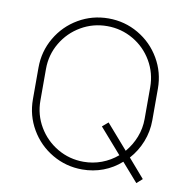

<svg xmlns="http://www.w3.org/2000/svg" viewBox="-82 -794 904 909"><g transform="rotate(10 370.0 -339.5)"><path d="M659 9 632 33 554 -56Q516 -22 468.5 -4Q421 14 368 14Q290 14 224 -24.5Q158 -63 119.5 -129Q81 -195 81 -273V-425Q81 -503 119.5 -569Q158 -635 224 -673.5Q290 -712 368 -712Q446 -712 512 -673.5Q578 -635 616.5 -569Q655 -503 655 -425V-273Q655 -219 635.5 -169.5Q616 -120 581 -81ZM618 -425Q618 -493 584.5 -550.5Q551 -608 493.5 -641.5Q436 -675 368 -675Q300 -675 242.5 -641.5Q185 -608 151 -550.5Q117 -493 117 -425V-273Q117 -205 151 -147.5Q185 -90 242.5 -56.5Q300 -23 368 -23Q413 -23 454.5 -38.5Q496 -54 530 -83L425 -203L453 -227L556 -109Q585 -143 601.5 -185Q618 -227 618 -273Z"/></g></svg>

Font: M Major Mono Display
Style: Regular
Weight: 400
Designer: Emre Parlak
Foundry: Emre Parlak
Version: Version 2.000; ttfautohint (v1.8) -l 8 -r 50 -G 200 -x 14 -D